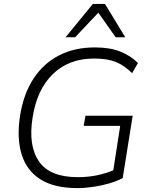

<svg xmlns="http://www.w3.org/2000/svg" viewBox="-20 -956 767 984"><path d="M376 8Q258 8 187 -37Q116 -82 90.5 -166Q65 -250 83 -364Q101 -476 152 -553.5Q203 -631 282.5 -672Q362 -713 466 -713Q543 -713 596 -692Q649 -671 687 -633L657 -581Q617 -621 573.5 -638.5Q530 -656 462 -656Q333 -656 251 -576.5Q169 -497 147 -353Q124 -210 179.5 -129Q235 -48 379 -48Q433 -48 481.5 -58.5Q530 -69 577 -90L555 -47L596 -311H409L418 -363H660L609 -44Q581 -28 541.5 -16.5Q502 -5 459 1.5Q416 8 376 8ZM316 -765 456 -936H518L622 -765H573L484 -891L365 -765Z"/></svg>

Font: Mulish ExtraLight Light
Style: Italic
Weight: 300
Italic angle: -9°
Version: Version 3.603